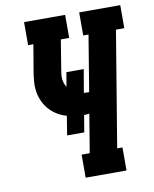

<svg xmlns="http://www.w3.org/2000/svg" viewBox="-83 -798 690 861"><g transform="rotate(-10 262.0 -367.5)"><path d="M237 0V-105H274L303 -280Q297 -279 291 -278.5Q285 -278 279 -278L266 -201H188L202 -288Q180 -294 160 -306Q140 -318 125 -334.5Q110 -351 100 -372Q90 -393 86 -416Q82 -439 84 -463.5Q86 -488 90 -512L110 -630H86V-735H273V-630H235L213 -495Q211 -485 210 -474Q209 -463 210 -453Q211 -443 214.5 -433.5Q218 -424 223 -416L234 -481H313L295 -376Q300 -376 304 -375.5Q308 -375 312 -375Q314 -375 315.5 -375Q317 -375 319 -375L361 -630H337V-735H524V-630H486L399 -105H423V0Z"/></g></svg>

Font: Iosevka Curly Slab XBdObl
Style: Regular
Weight: 800
Italic angle: -9°
Monospace: yes
Designer: Belleve Invis
Foundry: Belleve Invis
Version: Version 11.1.0; ttfautohint (v1.8.3)